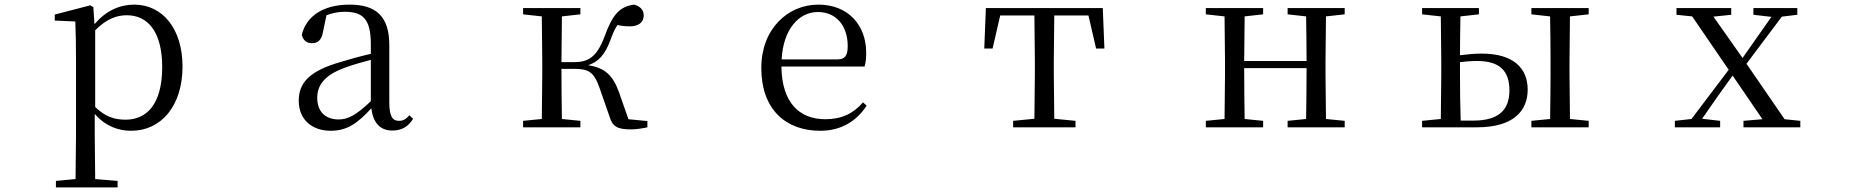

<svg xmlns="http://www.w3.org/2000/svg" viewBox="-20 -551 8040 831"><path d="M548 15C677 15 770 -92 770 -263C770 -427 683 -531 561 -531C500 -531 439 -506 389 -446L384 -520L371 -528L217 -488V-462L306 -458C308 -408 309 -355 309 -287V27L307 224L222 232V260H489V232L392 224L390 27V-58C438 -3 494 15 548 15ZM392 -420C442 -470 485 -485 529 -485C620 -485 682 -413 682 -261C682 -95 611 -33 524 -33C475 -33 435 -46 392 -88Z M1678 14C1717 14 1747 -2 1768 -37L1752 -52C1736 -34 1724 -28 1707 -28C1680 -28 1665 -45 1665 -108V-355C1665 -479 1609 -531 1493 -531C1380 -531 1306 -482 1286 -400C1292 -377 1307 -364 1330 -364C1355 -364 1372 -377 1378 -413L1393 -485C1420 -495 1445 -500 1471 -500C1550 -500 1585 -470 1585 -359V-318C1541 -308 1494 -295 1452 -282C1320 -244 1273 -193 1273 -115C1273 -32 1332 15 1411 15C1483 15 1528 -18 1587 -82C1595 -22 1623 14 1678 14ZM1585 -113C1522 -53 1486 -34 1446 -34C1390 -34 1353 -66 1353 -128C1353 -183 1386 -226 1470 -257C1504 -270 1544 -281 1585 -292Z M2618 -47C2631 -4 2650 9 2711 9C2732 9 2760 5 2782 0V-27L2700 -35L2659 -152C2632 -227 2597 -257 2526 -269C2569 -283 2599 -313 2624 -383C2634 -410 2642 -428 2653 -443C2668 -439 2685 -437 2707 -437C2743 -437 2766 -454 2766 -484C2766 -508 2752 -523 2725 -531C2662 -523 2631 -488 2597 -394C2562 -300 2523 -282 2463 -282H2410L2412 -480L2492 -489V-516H2244V-489L2325 -480L2327 -288V-229L2325 -36L2244 -28V0H2492V-28L2412 -36C2411 -92 2410 -176 2410 -253H2464C2527 -253 2550 -240 2574 -173Z M3530 15C3620 15 3687 -26 3731 -94L3715 -108C3674 -60 3623 -35 3552 -35C3442 -35 3364 -104 3362 -263H3722C3727 -279 3729 -299 3729 -323C3729 -441 3652 -531 3522 -531C3389 -531 3275 -425 3275 -257C3275 -76 3382 15 3530 15ZM3363 -294C3370 -424 3437 -499 3520 -499C3601 -499 3649 -437 3649 -352C3649 -312 3639 -294 3604 -294Z M4456 0H4635V-28L4543 -37L4541 -229V-288L4543 -484H4691L4724 -341H4760L4753 -516H4247L4240 -341H4276L4309 -484H4457L4459 -288V-229L4457 -37L4365 -28V0Z M5553 -489 5633 -480C5634 -426 5635 -346 5635 -287H5365L5367 -480L5447 -489V-516H5199V-489L5280 -480L5282 -288V-229L5280 -36L5199 -28V0H5447V-28L5367 -36C5366 -92 5365 -177 5365 -256H5635C5635 -177 5634 -92 5633 -36L5553 -28V0H5800V-28L5719 -36L5717 -229V-288L5719 -480L5800 -489V-516H5553Z M6135 0H6373C6530 0 6592 -71 6592 -163C6592 -252 6535 -319 6393 -319C6362 -319 6330 -316 6299 -312C6299 -364 6300 -432 6301 -480L6381 -489V-516H6135V-489L6216 -480L6218 -288V-229L6216 -36L6135 -28ZM6299 -282C6323 -285 6347 -287 6373 -287C6468 -287 6513 -247 6513 -160C6513 -70 6461 -29 6356 -29H6302C6300 -85 6299 -171 6299 -229ZM6608 -489 6689 -480C6690 -424 6691 -342 6691 -288V-229C6691 -174 6690 -92 6689 -36L6608 -28V0H6856V-28L6775 -36L6773 -229V-288L6775 -480L6856 -489V-516H6608Z M7569 -487 7647 -478 7585 -390 7522 -300 7396 -479 7473 -487V-516H7236V-487L7304 -480L7462 -249L7301 -36L7229 -28V0H7425V-28L7347 -37L7413 -132L7479 -224L7608 -35L7526 -28V0H7772V-28L7704 -35L7539 -275L7692 -479L7759 -487V-516H7569Z"/></svg>

Font: Harano Aji Mincho K1
Style: Regular
Weight: 400
Foundry: Masamichi Hosoda
Version: HaranoAjiMinchoK1-Regular version 20230610;ttx 4.39.4